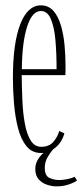

<svg xmlns="http://www.w3.org/2000/svg" viewBox="-20 -546 300 699"><path d="M129.5 11Q96.5 11 76.2 -14Q56 -39 45.5 -80Q35 -121 31 -169Q27 -217 27 -262.5Q27 -389 53.8 -457.8Q80.5 -526.5 129 -526.5Q157 -526.5 174.8 -506Q192.5 -485.5 202 -452.5Q211.5 -419.5 215 -381.5Q218.5 -343.5 218.5 -308Q218.5 -299 218.5 -290.2Q218.5 -281.5 218 -272.5H59Q59.5 -226.5 61.5 -180.2Q63.5 -134 70.5 -95.8Q77.5 -57.5 91.8 -34.5Q106 -11.5 130 -11.5Q159 -11.5 174.8 -30.2Q190.5 -49 195.5 -69L214.5 -60.5Q203.5 -22 173.5 -2.5Q164 8 153.5 25.8Q143 43.5 143 65Q143 94 160.2 101.8Q177.5 109.5 196.5 109.5Q208 109.5 224.8 106.2Q241.5 103 251.5 97.5L260.5 111Q250 119 229.5 125.8Q209 132.5 186 132.5Q169 132.5 151 126.5Q133 120.5 120.8 106.8Q108.5 93 108.5 69.5Q108.5 51 117.2 36.2Q126 21.5 138 10.5Q133.5 11 129.5 11ZM129 -506Q97 -506 78.8 -449.2Q60.5 -392.5 59.5 -294H186Q186 -351.5 181.8 -399.8Q177.5 -448 165 -477Q152.5 -506 129 -506Z"/></svg>

Font: Imbue 50pt Thin
Style: Regular
Weight: 100
Designer: Tyler Finck
Foundry: Etcetera Type Company
Version: Version 1.102; ttfautohint (v1.8.3)